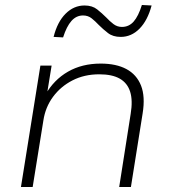

<svg xmlns="http://www.w3.org/2000/svg" viewBox="-20 -750 684 770"><path d="M64 0 142 -487H187L168 -370H162Q196 -430 252.5 -462.5Q309 -495 384 -495Q446 -495 487 -473Q528 -451 545.5 -407Q563 -363 552 -295L505 0H458L504 -293Q513 -347 502 -382Q491 -417 460.5 -434.5Q430 -452 378 -452Q318 -452 270.5 -427.5Q223 -403 192.5 -361.5Q162 -320 154 -267L111 0ZM233 -600 195 -602Q210 -662 243 -695Q276 -728 319 -728Q350 -728 369.5 -712.5Q389 -697 406 -680Q420 -665 435 -653.5Q450 -642 469 -642Q497 -642 516 -663.5Q535 -685 549 -730L588 -728Q572 -668 539.5 -635Q507 -602 464 -602Q433 -602 413 -617.5Q393 -633 376 -650Q362 -665 347.5 -676.5Q333 -688 313 -688Q286 -688 266.5 -666Q247 -644 233 -600Z"/></svg>

Font: Nunito Sans 10pt SemiExpanded ExtraLight
Style: Italic
Weight: 250
Width: 6
Italic angle: -9°
Designer: Vernon Adams
Foundry: Vernon Adams
Version: Version 3.101;gftools[0.9.27]